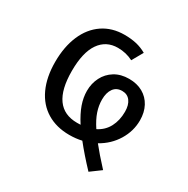

<svg xmlns="http://www.w3.org/2000/svg" viewBox="-154 -687 924 945"><g transform="rotate(30 307.5 -214.5)"><path d="M441.5 -23.1Q473.8 17.9 529.7 78.5L471.3 121.5Q411.8 58.5 368.7 4.1Q335.9 11.8 298.5 11.8Q225.1 11.8 171 -21Q116.9 -53.8 87.9 -116.4Q59 -179 59 -265.1Q59 -351.3 86.7 -415.9Q114.4 -480.5 166.4 -515.9Q218.5 -551.3 289.2 -551.3Q325.6 -551.3 356.2 -544.4Q386.7 -537.4 414.4 -521.5L379 -459Q339.5 -479.5 292.8 -479.5Q226.2 -479.5 189.2 -426.2Q152.3 -372.8 152.3 -267.7Q152.3 -59 302.1 -59Q315.4 -59 322.1 -59.5Q292.8 -105.1 279.2 -143.8Q265.6 -182.6 265.6 -220Q265.6 -262.1 283.6 -297.4Q301.5 -332.8 335.6 -353.8Q369.7 -374.9 416.9 -374.9Q461.5 -374.9 494.9 -356.2Q528.2 -337.4 546.4 -303.3Q564.6 -269.2 564.6 -224.1Q564.6 -163.1 531.8 -109.2Q499 -55.4 441.5 -23.1ZM400 -79.5Q440 -99.5 459.7 -137.2Q479.5 -174.9 479.5 -224.1Q479.5 -262.1 463.1 -284.1Q446.7 -306.2 416.9 -306.2Q385.1 -306.2 368.2 -282.8Q351.3 -259.5 351.3 -220Q351.3 -186.2 362.6 -152.6Q373.8 -119 400 -79.5Z"/></g></svg>

Font: Fira Code
Style: Regular
Weight: 400
Designer: Carrois Corporate, Edenspiekermann AG, Nikita Prokopov
Foundry: Carrois Corporate, Edenspiekermann AG, Nikita Prokopov
Version: Version 5.002